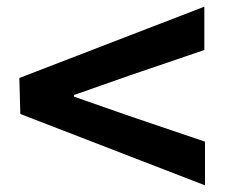

<svg xmlns="http://www.w3.org/2000/svg" viewBox="-20 -651 676 576"><path d="M41 -309 595 -95V-226L368 -303L202 -361V-366L367 -424L593 -501V-631L38 -417Z"/></svg>

Font: GenEiGothic-pro-Regular
Style: Bold
Weight: 700
Designer: Ryoko NISHIZUKA (kana & ideographs); Paul D. Hunt (Latin, Greek & Cyrillic); Wenlong ZHANG (bopomofo); Sandoll Communica
Foundry: Adobe Systems Incorporated; o_tamon
Version: Version 1.000.140830